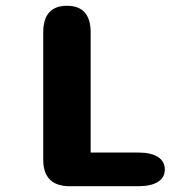

<svg xmlns="http://www.w3.org/2000/svg" viewBox="-20 -644 659 664"><path d="M293.5 -116.5H458Q502.5 -116.5 526.2 -101.2Q550 -86 550 -58Q550 -30 526.2 -15Q502.5 0 458 0H221.5Q129.5 0 129.5 -92V-531.5Q129.5 -624 211.5 -624Q293.5 -624 293.5 -531.5Z"/></svg>

Font: Sono ExtraLight Monospace
Style: Bold
Weight: 700
Version: Version 2.112